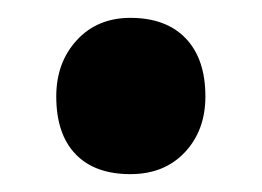

<svg xmlns="http://www.w3.org/2000/svg" viewBox="-20 -448 293 215"><path d="M126 -253Q86 -253 64.5 -275.5Q43 -298 43 -340Q43 -378 66 -403Q89 -428 126 -428Q166 -428 188 -405Q210 -382 210 -340Q210 -302 187 -277.5Q164 -253 126 -253Z"/></svg>

Font: Readex Pro bold
Style: Bold
Weight: 700
Designer: Bonnie Shaver-Troup, Thomas Jockin
Foundry: Lexend
Version: Version 1.200; ttfautohint (v1.8.3)